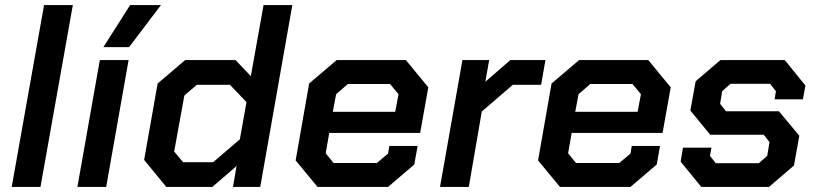

<svg xmlns="http://www.w3.org/2000/svg" viewBox="-20 -734 3207 754"><path d="M153 -714H266L139 0H26Z M372 -498H485L397 0H284ZM491 -714H612L487 -549H386Z M546 -106 599 -406 707 -498H905L965 -435L1015 -714H1128L1002 0H895L909 -82L814 0H633ZM817 -97 922 -187 948 -333 883 -401H753L704 -359L664 -139L699 -97Z M1141 -104 1194 -406 1302 -498H1574L1662 -391L1630 -212H1273L1259 -132L1290 -94H1460L1504 -131L1509 -161H1620L1607 -88L1504 0H1227ZM1532 -295 1545 -364 1512 -404H1346L1300 -364L1287 -295Z M1796 -498H1901L1886 -413L1984 -498H2122L2105 -401H1994L1872 -296L1821 0H1708Z M2093 -104 2146 -406 2254 -498H2526L2614 -391L2582 -212H2225L2211 -132L2242 -94H2412L2456 -131L2461 -161H2572L2559 -88L2456 0H2179ZM2484 -295 2497 -364 2464 -404H2298L2252 -364L2239 -295Z M2653 -99 2662 -154H2774L2768 -122L2791 -93H2960L2993 -122L3002 -176L2979 -205H2769L2691 -300L2712 -415L2809 -498H3062L3143 -398L3133 -344H3022L3027 -376L3004 -405H2849L2816 -376L2808 -326L2831 -297H3039L3119 -201L3098 -84L3000 0H2734Z"/></svg>

Font: Chakra Petch SemiBold
Style: Italic
Weight: 600
Italic angle: -10°
Designer: Katatrad Aksorn Co.,Ltd.
Foundry: Cadson Demak Co.,Ltd.
Version: Version 1.000; ttfautohint (v1.6)